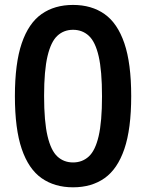

<svg xmlns="http://www.w3.org/2000/svg" viewBox="-20 -770 608 799"><path d="M284 9.5Q207.5 9.5 153.2 -28.5Q99 -66.5 70.5 -150Q42 -233.5 42 -370Q42 -506.5 70.5 -590Q99 -673.5 153 -711.5Q207 -749.5 284 -749.5Q361 -749.5 415 -711.5Q469 -673.5 497.5 -590Q526 -506.5 526 -370Q526 -233.5 497.5 -150Q469 -66.5 415 -28.5Q361 9.5 284 9.5ZM284 -94Q322.5 -94 349.5 -118.8Q376.5 -143.5 390.5 -203.5Q404.5 -263.5 404.5 -369Q404.5 -476 390.5 -536.2Q376.5 -596.5 349.5 -621.2Q322.5 -646 284 -646Q245.5 -646 218.8 -621.2Q192 -596.5 177.8 -536.5Q163.5 -476.5 163.5 -371Q163.5 -264 177.8 -203.8Q192 -143.5 218.8 -118.8Q245.5 -94 284 -94Z"/></svg>

Font: Encode Sans Condensed Condensed SemiBold
Style: Regular
Weight: 600
Width: 3
Designer: Multiple Designers
Foundry: Impallari Type
Version: Version 3.000; ttfautohint (v1.8.3) -l 8 -r 50 -G 200 -x 14 